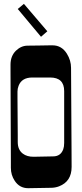

<svg xmlns="http://www.w3.org/2000/svg" viewBox="-20 -988 433 1008"><path d="M37.1 -138.7 35.2 -609.4V-648.9Q35.2 -693.8 63.5 -721.7Q90.8 -748 124.3 -748.3Q157.7 -748.5 183.6 -749L244.1 -750H255.9Q303.7 -750 331.1 -706.1Q353 -670.9 353 -631.8L355.5 -216.3L356 -111.8Q356 -35.2 290 -9.8Q270 -2 246.1 -2L127.9 0Q82.5 0 57.1 -39.1Q37.1 -69.3 37.1 -106.9ZM155.8 -165 258.8 -167Q298.3 -167 312 -204.1Q316.9 -217.8 316.9 -237.8V-509.8Q316.9 -581.1 243.2 -581.1H149.9Q94.2 -581.1 77.6 -537.6Q71.8 -522.5 71.8 -507.3V-473.6L73.2 -279.3V-242.2Q73.2 -201.2 100.1 -181.2Q121.6 -165 155.8 -165ZM105.5 -967.8 228.5 -823.7 195.3 -794.9 73.2 -940.9Z"/></svg>

Font: Smokum
Style: Regular
Weight: 400
Designer: Astigmatic (AOETI)
Foundry: Astigmatic (AOETI)
Version: Version 1.001